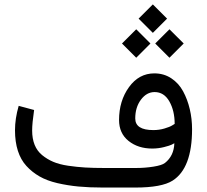

<svg xmlns="http://www.w3.org/2000/svg" viewBox="-20 -843 931 863"><path d="M667 -823.2 731 -759.3 667 -695.3 603 -759.3ZM741.7 -711.4 805.7 -647.5 741.7 -583.5 677.7 -647.5ZM592.3 -711.4 656.2 -647.5 592.3 -583.5 528.3 -647.5ZM442.9 0Q381.8 0 332.8 -4.6Q283.7 -9.3 237.5 -20Q191.4 -30.8 157.7 -50Q124 -69.3 98.6 -97.2Q73.2 -125 60.3 -165.3Q47.4 -205.6 47.4 -257.3Q47.4 -310.1 64 -367.2L133.3 -348.6Q124.5 -288.6 124.5 -256.3Q124.5 -219.7 135.7 -191.9Q147 -164.1 169.4 -145.8Q191.9 -127.4 219.2 -115.7Q246.6 -104 286.1 -98.1Q325.7 -92.3 362.8 -90.1Q399.9 -87.9 449.7 -87.9H590.8Q631.8 -87.9 669.9 -94Q708 -100.1 721.2 -110.4Q761.7 -142.1 763.7 -199.2Q759.3 -196.8 751.2 -192.6Q743.2 -188.5 717.3 -181.9Q691.4 -175.3 664.1 -175.3Q600.6 -175.3 557.9 -209.5Q515.1 -243.7 515.1 -303.7Q515.1 -389.6 559.8 -451.4Q604.5 -513.2 673.8 -513.2Q716.3 -513.2 749.8 -491.2Q783.2 -469.2 803 -432.6Q822.8 -396 833 -352.5Q843.3 -309.1 843.3 -262.2Q843.3 -86.9 755.9 -31.2Q707 0 587.9 0ZM587.9 -310.5Q587.9 -258.3 669.4 -258.3Q695.3 -258.3 719.2 -265.4Q743.2 -272.5 753.9 -279.3L765.1 -286.1Q765.1 -345.2 741.2 -387.2Q717.3 -429.2 674.8 -429.2Q639.2 -429.2 613.5 -395Q587.9 -360.8 587.9 -310.5Z"/></svg>

Font: Samim FD
Style: FD
Weight: 400
Foundry: DejaVu fonts team - Redesigned by Saber Rastikerdar
Version: Version 4.0.5